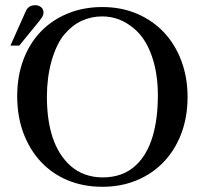

<svg xmlns="http://www.w3.org/2000/svg" viewBox="-20 -703 760 737"><path d="M700 -331Q700 -254 676 -190.5Q652 -127 608.5 -81.5Q565 -36 505 -11Q445 14 373 14Q300 14 240 -11Q180 -36 137 -82Q94 -128 70 -192Q46 -256 46 -334Q46 -410 69.5 -473Q93 -536 136 -581Q179 -626 239.5 -651Q300 -676 373 -676Q446 -676 506.5 -650Q567 -624 610 -578Q653 -532 676.5 -468.5Q700 -405 700 -331ZM586 -337Q586 -423 562 -490Q538 -557 495 -593Q468 -616 437.5 -628Q407 -640 372 -640Q331 -640 294.5 -623.5Q258 -607 229 -573Q213 -555 200 -528Q187 -501 178 -469.5Q169 -438 164.5 -403Q160 -368 160 -332Q160 -242 182 -175.5Q204 -109 250 -67Q276 -44 307.5 -33Q339 -22 374 -22Q412 -22 444.5 -33.5Q477 -45 503 -70Q545 -110 565.5 -178Q586 -246 586 -337ZM79 -660Q84 -671 92.5 -677Q101 -683 117 -683Q127 -683 137 -676Q147 -669 147 -654Q147 -645 139.5 -634Q132 -623 120 -609L54 -528H20Z"/></svg>

Font: STIXGeneralUnicodeRegular
Style: Regular
Weight: 400
Designer: MicroPress Inc., with final additions and corrections provided by Coen Hoffman, Elsevier (retired)
Version: Version 1.1.0